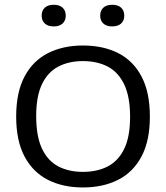

<svg xmlns="http://www.w3.org/2000/svg" viewBox="-20 -798 714 825"><path d="M336.5 7.5Q250.5 7.5 186 -25.2Q121.5 -58 85.5 -125.5Q49.5 -193 49.5 -297Q49.5 -401.5 85.5 -469.2Q121.5 -537 186.2 -569.8Q251 -602.5 336.5 -602.5Q423 -602.5 487.8 -569.8Q552.5 -537 588.2 -469.2Q624 -401.5 624 -297Q624 -193 588 -125.5Q552 -58 487.2 -25.2Q422.5 7.5 336.5 7.5ZM336.5 -59.5Q398 -59.5 443.5 -83.2Q489 -107 514 -159Q539 -211 539 -295.5Q539 -382 513.8 -435Q488.5 -488 443 -511.8Q397.5 -535.5 336.5 -535.5Q276 -535.5 230.8 -512Q185.5 -488.5 160.5 -436.5Q135.5 -384.5 135.5 -299.5Q135.5 -212.5 160.2 -159.8Q185 -107 230.2 -83.2Q275.5 -59.5 336.5 -59.5ZM462 -684.5Q437.5 -684.5 424 -697Q410.5 -709.5 410.5 -730.5Q410.5 -752.5 424 -765Q437.5 -777.5 462 -777.5Q487 -777.5 500.5 -765Q514 -752.5 514 -730.5Q514 -709.5 500.5 -697Q487 -684.5 462 -684.5ZM211 -684.5Q186 -684.5 172.5 -697Q159 -709.5 159 -730.5Q159 -752.5 172.5 -765Q186 -777.5 211 -777.5Q235.5 -777.5 249 -765Q262.5 -752.5 262.5 -730.5Q262.5 -709.5 249 -697Q235.5 -684.5 211 -684.5Z"/></svg>

Font: Encode Sans SC SemiExpanded
Style: Regular
Weight: 400
Width: 6
Designer: Multiple Designers
Foundry: Impallari Type
Version: Version 3.002